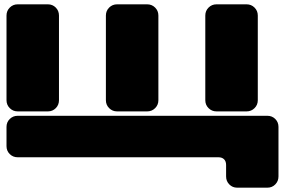

<svg xmlns="http://www.w3.org/2000/svg" viewBox="-20 -720 1305 879"><path d="M9.8 -261.2V-648.9Q9.8 -670.4 24.7 -685.3Q39.6 -700.2 61 -700.2H199.2Q220.7 -700.2 235.4 -685.3Q250 -670.4 250 -648.9V-261.2Q250 -239.7 235.4 -224.9Q220.7 -210 199.2 -210H61Q39.6 -210 24.7 -224.9Q9.8 -239.7 9.8 -261.2ZM464.8 -261.2V-648.9Q464.8 -670.4 479.7 -685.3Q494.6 -700.2 516.1 -700.2H653.8Q675.3 -700.2 690.2 -685.3Q705.1 -670.4 705.1 -648.9V-261.2Q705.1 -239.7 690.2 -224.9Q675.3 -210 653.8 -210H516.1Q494.6 -210 479.7 -224.9Q464.8 -239.7 464.8 -261.2ZM919.9 -261.2V-648.9Q919.9 -670.4 934.8 -685.3Q949.7 -700.2 971.2 -700.2H1108.9Q1130.4 -700.2 1145.3 -685.3Q1160.2 -670.4 1160.2 -648.9V-261.2Q1160.2 -239.7 1145.3 -224.9Q1130.4 -210 1108.9 -210H971.2Q949.7 -210 934.8 -224.9Q919.9 -239.7 919.9 -261.2ZM9.8 -50.8V-139.2Q9.8 -160.6 24.7 -175.3Q39.6 -189.9 61 -189.9H1204.1Q1225.6 -189.9 1240.2 -175.3Q1254.9 -160.6 1254.9 -139.2V87.9Q1254.9 109.4 1240.2 124.3Q1225.6 139.2 1204.1 139.2H1065.9Q1044.4 139.2 1029.8 124.3Q1015.1 109.4 1015.1 87.9V35.2Q1015.1 18.6 1005.9 9.3Q996.6 0 980 0H61Q39.6 0 24.7 -14.6Q9.8 -29.3 9.8 -50.8Z"/></svg>

Font: Nastup Soft
Style: Regular
Weight: 400
Designer: Maksym Kobuzan
Foundry: Zakznak
Version: Version 1.020;hotconv 1.0.109;makeotfexe 2.5.65596